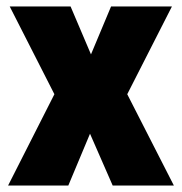

<svg xmlns="http://www.w3.org/2000/svg" viewBox="-20 -573 562 593"><path d="M148 -282 10 -553H198L261 -405L323 -553H511L373 -282L517 0H328L258 -160L191 0H5Z"/></svg>

Font: Noto Sans Gujarati Condensed Black
Style: Regular
Weight: 900
Width: 3
Designer: Jelle Bosma - Monotype Design Team, Universal Thirst
Foundry: Monotype Imaging Inc.
Version: Version 2.106; ttfautohint (v1.8.4.7-5d5b)